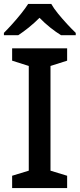

<svg xmlns="http://www.w3.org/2000/svg" viewBox="-25 -961 407 981"><path d="M318 0H37V-63L122 -89V-624L37 -651V-714H318V-651L233 -624V-89L318 -63ZM237 -941Q249 -919 271.5 -891.5Q294 -864 318.5 -837.5Q343 -811 362 -793V-781H287Q261 -797 232 -820Q203 -843 177 -870Q150 -843 122 -820.5Q94 -798 68 -781H-5V-793Q14 -812 37.5 -838Q61 -864 83 -891.5Q105 -919 119 -941Z"/></svg>

Font: Noto Sans Adlam Unjoined Medium
Style: Regular
Weight: 500
Version: Version 3.001